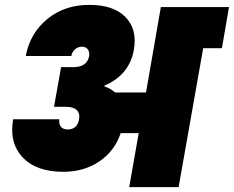

<svg xmlns="http://www.w3.org/2000/svg" viewBox="-20 -769 961 789"><path d="M280 -493Q337 -493 346 -537Q349 -555 341 -566Q333 -577 317 -577Q300 -577 288 -566Q276 -555 273 -539H86Q103 -632 174 -690.5Q245 -749 347 -749Q447 -749 496 -698.5Q545 -648 530 -564Q521 -512 489.5 -474.5Q458 -437 410 -418L409 -414Q435 -405 453 -389H580L641 -740H921L892 -571H815L714 0H511L550 -222H476Q451 -148 388 -105.5Q325 -63 240 -63Q129 -63 73 -122.5Q17 -182 34 -279H224Q221 -262 229.5 -249.5Q238 -237 258 -237Q298 -237 305 -280Q309 -303 295.5 -316.5Q282 -330 251 -330H202L231 -493Z"/></svg>

Font: Poppins Black
Style: Italic
Weight: 900
Italic angle: -10°
Designer: Ninad Kale (Devanagari), Jonny Pinhorn (Latin)
Foundry: Indian Type Foundry
Version: Version 3.200;PS 1.000;hotconv 16.6.54;makeotf.lib2.5.65590